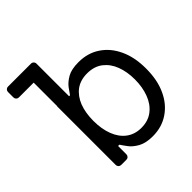

<svg xmlns="http://www.w3.org/2000/svg" viewBox="-205 -873 1031 1031"><g transform="rotate(-45 310.5 -357.5)"><path d="M289.4 -6.4Q257.1 -24.5 240.8 -46.5Q225.9 -66.1 214.5 -83.8H204.5V-20.6Q204.5 -12.1 198.5 -6Q192.5 0 183.9 0H144.5Q135.7 0 129.6 -6Q123.6 -12.1 123.6 -20.6V-466.3H124.6V-644.9H12.1Q3.6 -644.9 -2.5 -650.9Q-8.5 -657 -8.5 -665.5V-706.7Q-8.5 -715.2 -2.5 -721.2Q3.6 -727.3 12.1 -727.3H186.8Q195.3 -727.3 201.3 -721.2Q207.4 -715.2 207.4 -706.7V-458.8H214.5Q224.4 -473.7 240.4 -495.4Q257.8 -518.1 288 -535.2Q318.5 -552.6 372.2 -552.6Q441.8 -552.6 493.6 -518.1Q546.5 -483.3 575.6 -420.5Q605.1 -358 605.1 -271.3Q605.1 -183.9 575.6 -121.4Q546.9 -58.6 494 -23.4Q442.1 11.4 373.6 11.4Q321.7 11.4 289.4 -6.4ZM224.1 -164.1Q242.2 -116.8 277 -90.6Q312.1 -63.9 362.2 -63.9Q414.8 -63.9 450.3 -92Q485.8 -119.7 503.6 -167.3Q521.3 -215.2 521.3 -272.7Q521.3 -331 503.9 -376.8Q486.9 -422.2 451 -450.3Q415.5 -477.3 362.2 -477.3Q311.4 -477.3 276.3 -451.7Q241.8 -425.8 223.7 -380Q206 -333.1 206 -272.7Q206 -210.9 224.1 -164.1Z"/></g></svg>

Font: DeltaSans
Style: Regular
Weight: 400
Designer: Rasmus Andersson
Foundry: rsms
Version: Version 3.012